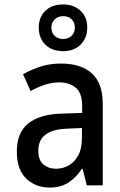

<svg xmlns="http://www.w3.org/2000/svg" viewBox="-20 -837 540 867"><path d="M205 10Q141 10 98.5 -30.5Q56 -71 56 -153Q56 -238 107.5 -279.5Q159 -321 258 -324L351 -327V-358Q351 -417 322 -441Q293 -465 248 -465Q213 -465 180 -453.5Q147 -442 118 -426L84 -502Q124 -524 165 -537Q206 -550 256 -550Q346 -550 395 -505.5Q444 -461 444 -368V0H372L353 -75H350Q324 -35 289 -12.5Q254 10 205 10ZM233 -75Q263 -75 289.5 -89.5Q316 -104 333 -135Q350 -166 350 -214V-259L282 -256Q153 -251 153 -157Q153 -113 176.5 -94Q200 -75 233 -75ZM266 -606Q214 -606 184.5 -635.5Q155 -665 155 -713Q155 -759 184.5 -788Q214 -817 266 -817Q313 -817 343.5 -788.5Q374 -760 374 -713Q374 -666 344.5 -636Q315 -606 266 -606ZM265 -661Q288 -661 303 -675Q318 -689 318 -713Q318 -735 304 -749.5Q290 -764 265 -764Q242 -764 227 -749.5Q212 -735 212 -713Q212 -689 227 -675Q242 -661 265 -661Z"/></svg>

Font: Noto Sans Mono ExtraCondensed Medium
Style: Regular
Weight: 500
Width: 2
Designer: Monotype Design Team
Foundry: Monotype Imaging Inc.
Version: Version 2.014